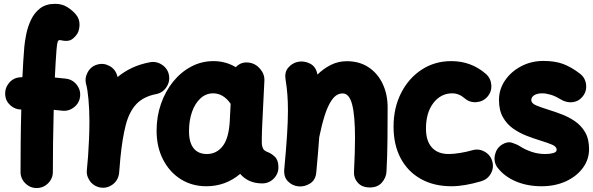

<svg xmlns="http://www.w3.org/2000/svg" viewBox="-20 -889 3074 995"><path d="M6.8 -398.4Q4.9 -433.1 27.3 -459.7Q49.8 -486.3 84 -488.3Q89.8 -488.8 96.2 -489.3Q98.1 -532.2 100.6 -572Q103 -611.8 106 -646Q108.4 -673.8 116 -711.7Q123.5 -749.5 140.4 -785.6Q157.2 -821.8 187.5 -845.5Q217.8 -869.1 265.6 -869.1Q302.7 -869.1 329.3 -851.8Q356 -834.5 373 -814.5Q393.6 -790.5 392.1 -757.3Q390.6 -724.1 374 -705.1Q355 -682.6 339.1 -679Q323.2 -675.3 305.2 -678.7Q294.4 -681.2 288.1 -681.2Q282.2 -681.2 278.8 -671.6Q275.4 -662.1 272.9 -631.8Q270.5 -601.1 268.3 -564.5Q266.1 -527.8 264.2 -487.3Q292 -484.9 321.3 -481.4Q355.5 -477.5 377.2 -450.2Q398.9 -422.9 395 -388.7Q391.1 -354.5 363.5 -333Q335.9 -311.5 301.8 -315.4Q279.3 -317.9 258.3 -319.8Q255.9 -231.4 254.9 -147Q253.9 -62.5 253.9 2Q253.9 36.1 229.2 60.8Q204.6 85.4 169.9 85.4Q135.7 85.4 111.1 60.8Q86.4 36.1 86.4 2Q86.4 -63 87.2 -147.7Q87.9 -232.4 90.3 -321.3Q58.1 -321.3 33.4 -343.5Q8.8 -365.7 6.8 -398.4Z M505.4 83.5Q495.6 82.5 486.3 79.1Q486.3 79.1 485.8 79.1Q485.4 78.6 484.4 78.6Q451.7 65.9 437.5 34.2Q437.5 34.2 437 34.2Q437 33.7 436.5 32.7Q427.7 13.2 430.2 -8.3Q430.7 -11.2 430.7 -14.6Q432.1 -30.8 433.6 -47.6Q435.1 -64.5 436.5 -81.1Q439.5 -122.6 441.4 -168.7Q443.4 -214.8 443.4 -259.8Q443.4 -320.8 438.5 -373.8Q433.6 -426.8 426.8 -450.2Q417.5 -482.9 434.1 -513.9Q450.7 -544.9 483.4 -554.2Q516.1 -564 546.9 -547.4Q577.6 -530.8 586.9 -498Q588.4 -493.7 589.4 -489.7Q621.1 -516.6 662.4 -536.4Q703.6 -556.2 756.8 -566.4Q790.5 -572.8 819.8 -553.2Q849.1 -533.7 855.5 -500Q861.8 -466.3 842.3 -437Q822.8 -407.7 789.1 -401.4Q722.2 -388.2 685.5 -348.4Q648.9 -308.6 631.3 -239.7Q613.8 -170.9 604 -71.3Q601.1 -28.3 597.2 8.3Q596.2 18.1 592.8 27.3Q592.8 27.3 592.8 27.8Q592.3 28.3 592.3 29.3Q579.6 62 547.9 76.2Q547.9 76.2 547.9 76.7Q547.4 76.7 546.4 77.1Q526.9 85.9 505.4 83.5Z M1338.9 61.5Q1267.6 61.5 1224.6 12.2Q1148.9 76.2 1049.3 76.2Q975.1 76.2 916.7 39.6Q858.4 2.9 825 -62.3Q791.5 -127.4 791.5 -211.9Q791.5 -285.6 814.2 -350.8Q836.9 -416 877.2 -465.8Q917.5 -515.6 970.9 -543.9Q1024.4 -572.3 1086.4 -572.3Q1148.9 -572.3 1202.1 -541Q1229.5 -570.3 1270.5 -564.5Q1305.2 -559.6 1328.6 -531.5Q1352.1 -503.4 1350.1 -470.2L1338.9 -241.7Q1338.4 -228 1337.6 -208.3Q1336.9 -188.5 1336.7 -170.7Q1336.4 -152.8 1336.9 -143.6Q1337.9 -129.9 1343.3 -118.9Q1348.6 -107.9 1366.7 -101.1Q1386.7 -93.8 1404.8 -76.2Q1422.9 -58.6 1422.9 -22Q1422.9 12.2 1398.2 36.9Q1373.5 61.5 1338.9 61.5ZM1051.8 -90.8Q1102.1 -90.8 1134 -131.6Q1166 -172.4 1170.9 -263.7Q1170.9 -264.2 1170.9 -265.1L1175.3 -351.1Q1137.7 -405.3 1084.5 -405.3Q1047.4 -405.3 1019 -379.4Q990.7 -353.5 975.1 -309.1Q959.5 -264.6 959.5 -209.5Q959.5 -150.4 983.4 -120.6Q1007.3 -90.8 1051.8 -90.8Z M1453.1 -11.7Q1462.9 -116.2 1467.5 -188.7Q1472.2 -261.2 1472.2 -315.9Q1472.2 -361.8 1469.2 -399.7Q1466.3 -437.5 1460 -476.1Q1453.6 -514.2 1473.1 -537.6Q1492.7 -561 1521 -567.9Q1553.7 -575.7 1585.9 -559.8Q1618.2 -543.9 1625 -502.4Q1656.7 -533.7 1694.8 -552.7Q1732.9 -571.8 1777.3 -571.8Q1842.8 -571.8 1890.1 -540.3Q1937.5 -508.8 1963.1 -454.6Q1988.8 -400.4 1988.8 -332.5Q1988.8 -252.9 1988 -167.5Q1987.3 -82 1982.9 0.5Q1981 31.7 1959 57.1Q1937 82.5 1897 82.5Q1856 82.5 1834.2 57.9Q1812.5 33.2 1814.5 1Q1816.9 -49.3 1818.4 -93.3Q1819.8 -137.2 1819.8 -174.8Q1819.8 -290 1804.9 -347.4Q1790 -404.8 1755.9 -404.8Q1724.1 -404.8 1701.4 -373.3Q1678.7 -341.8 1662.6 -290.3Q1646.5 -238.8 1634.3 -178.2V-177.2Q1631.3 -138.2 1627.7 -93.3Q1624 -48.3 1619.1 3.9Q1615.7 43.9 1586.7 62Q1557.6 80.1 1525.9 76.7Q1495.6 73.7 1472.7 51.3Q1449.7 28.8 1453.1 -11.7Z M2506.3 -388.2Q2483.9 -362.3 2449 -359.6Q2414.1 -356.9 2388.2 -379.4Q2358.4 -405.3 2323.7 -405.3Q2264.6 -405.3 2226.1 -355.5Q2187.5 -305.7 2187.5 -222.2Q2187.5 -158.7 2218 -124.8Q2248.5 -90.8 2305.7 -90.8Q2330.1 -90.8 2364.7 -96.4Q2399.4 -102.1 2427.7 -110.4Q2460.9 -120.1 2491.5 -103Q2522 -85.9 2531.2 -52.7Q2540.5 -19.5 2523.7 10.5Q2506.8 40.5 2473.6 50.3Q2385.7 76.2 2319.8 76.2Q2228.5 76.2 2160.9 38.3Q2093.3 0.5 2056.4 -68.8Q2019.5 -138.2 2019.5 -232.4Q2019.5 -330.1 2058.6 -407Q2097.7 -483.9 2165.3 -528.1Q2232.9 -572.3 2318.8 -572.3Q2421.9 -572.3 2497.6 -506.3Q2523.4 -483.9 2526.1 -449Q2528.8 -414.1 2506.3 -388.2Z M3000.5 -390.1Q2979.5 -363.3 2947.5 -359.4Q2915.5 -355.5 2883.8 -375Q2857.9 -391.1 2833.7 -398.2Q2809.6 -405.3 2789.6 -405.3Q2764.2 -405.3 2748.8 -395.8Q2733.4 -386.2 2733.4 -370.6Q2733.4 -353.5 2758.3 -343Q2783.2 -332.5 2819.3 -321.3Q2852.5 -311 2889.6 -297.1Q2926.8 -283.2 2959.2 -261Q2991.7 -238.8 3012.2 -203.9Q3032.7 -168.9 3032.7 -116.7Q3032.7 -62 3000.2 -18.3Q2967.8 25.4 2912.1 50.8Q2856.4 76.2 2786.6 76.2Q2711.9 76.2 2652.1 50.5Q2592.3 24.9 2556.6 -22.5Q2537.6 -50.8 2544.7 -85.2Q2551.8 -119.6 2580.1 -138.7Q2608.4 -157.2 2633.8 -149.2Q2659.2 -141.1 2676.3 -129.9Q2699.2 -114.7 2733.2 -102.8Q2767.1 -90.8 2806.6 -90.8Q2828.6 -90.8 2846.7 -95.7Q2864.7 -100.6 2864.7 -112.8Q2864.7 -129.4 2840.8 -139.4Q2816.9 -149.4 2781.7 -160.2Q2748.5 -170.4 2711.2 -184.6Q2673.8 -198.7 2640.6 -221.7Q2607.4 -244.6 2586.7 -280.8Q2565.9 -316.9 2565.9 -371.1Q2565.9 -426.3 2597.2 -472.2Q2628.4 -518.1 2680.9 -545.7Q2733.4 -573.2 2795.9 -573.2Q2857.4 -573.2 2899.9 -556.9Q2942.4 -540.5 2985.4 -507.3Q3012.7 -486.3 3017.1 -451.9Q3021.5 -417.5 3000.5 -390.1Z"/></svg>

Font: Mikhak Black
Style: Regular
Weight: 900
Designer: Amin Abedi
Version: Version 3.3